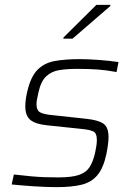

<svg xmlns="http://www.w3.org/2000/svg" viewBox="-20 -761 543 789"><path d="M213 8Q170 8 118 4.5Q66 1 28 -3L37 -44Q80 -39 108 -36.5Q136 -34 161 -33Q186 -32 219 -32Q276 -32 305.5 -42.5Q335 -53 349 -75.5Q363 -98 371 -134Q378 -166 378 -186Q378 -214 363 -221Q348 -228 317 -231L174 -246Q125 -251 104.5 -268.5Q84 -286 84 -323Q84 -334 85.5 -348.5Q87 -363 91 -380Q105 -444 133 -473Q161 -502 204 -510Q247 -518 307 -518Q344 -518 389 -514.5Q434 -511 467 -506L459 -465Q416 -473 380 -475.5Q344 -478 297 -478Q256 -478 224 -473Q192 -468 170 -447.5Q148 -427 138 -381Q135 -366 132.5 -354.5Q130 -343 130 -333Q130 -307 145.5 -299Q161 -291 194 -288L333 -273Q382 -268 404 -253.5Q426 -239 426 -198Q426 -172 417 -127Q405 -71 380.5 -41.5Q356 -12 315.5 -2Q275 8 213 8ZM240 -602 241 -607 376 -741H434L433 -736L278 -602Z"/></svg>

Font: Saira ExtraLight
Style: Italic
Weight: 200
Italic angle: -12°
Designer: Hector Gatti with collaboration of the Omnibus-Type team
Foundry: Omnibus-Type
Version: Version 1.100; ttfautohint (v1.8.3)